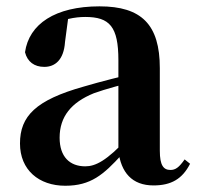

<svg xmlns="http://www.w3.org/2000/svg" viewBox="-20 -572 625 608"><path d="M186.6 16.2C267.4 16.2 307.5 -18.5 365.7 -82.4H400.8L385.3 -135.5C317.4 -62.3 282.2 -45.3 250 -45.3C201.3 -45.3 168.8 -75.1 168.8 -135.9C168.8 -202.7 205.7 -247.7 277.1 -276.7C312.3 -289.6 370.3 -304.9 424 -318.9V-344.4C370.7 -331.6 297.3 -313.4 245.4 -297.9C93 -255.1 43.3 -204.1 43.3 -117.6C43.3 -33.9 103.1 16.2 186.6 16.2ZM466.1 15.2C522.2 15.2 557.5 -5.4 581.9 -53.4L564.7 -67.2C546.5 -41.2 535.3 -33.8 519.7 -33.8C497.7 -33.8 486.1 -48.4 486.1 -94.8V-356.2C486.1 -494.2 428.2 -551.9 295.1 -551.9C154.4 -551.9 71.8 -495.7 59.2 -406.5C66.9 -376.3 88.6 -360.2 120.3 -360.2C153.7 -360.2 182.1 -381.6 185.9 -439.2L196.1 -516.3L133.8 -491.2C181.9 -510.9 215.8 -518.3 250 -518.3C327.1 -518.3 354.9 -487.8 354.9 -381.4V-94C363 -26.4 397.7 15.2 466.1 15.2Z"/></svg>

Font: Source Han Serif TW VF
Style: Regular
Weight: 250
Designer: Ryoko NISHIZUKA 西塚涼子 (kana & ideographs); Frank Grießhammer (Latin, Greek & Cyrillic); Wenlong ZHANG 张文龙 (bopomofo); San
Foundry: Adobe
Version: Version 2.002;hotconv 1.1.0;makeotfexe 2.6.0